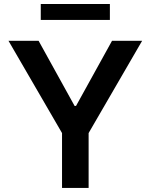

<svg xmlns="http://www.w3.org/2000/svg" viewBox="-20 -929 745 949"><path d="M418 0H286.6V-271.3L22 -727.3H170.8L348.7 -405.5H355.8L533.7 -727.3H682.5L418 -271.3ZM523.1 -830.6H181.5V-909.1H523.1Z"/></svg>

Font: Linik Sans SemiBold
Style: Regular
Weight: 600
Designer: Fonts by Rasmus Andersson / Changes by Cristiano Sobral with parts from Marc Monis
Foundry: rsms
Version: Version 3.020; ttfautohint (v1.6)